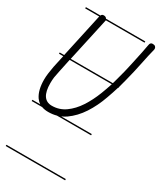

<svg xmlns="http://www.w3.org/2000/svg" viewBox="-199 -623 789 935"><g transform="rotate(30 196.0 -156.0)"><path d="M334 -280H332Q322 -247 310 -214Q290 -157 260 -111Q230 -65 189 -36Q176 -27 162 -21H334V-14H142Q120 -8 96 -8Q75 -8 59 -14H0V-21H44Q32 -29 23 -42Q0 -76 0 -135Q0 -152 2.5 -170.5Q5 -189 9 -211L24 -280H0V-287H25L79 -535H0V-542H82Q85 -551 96 -551Q106 -551 111 -545Q112 -544 113 -542H334V-535H116V-534Q116 -532 115.5 -531Q115 -530 115 -529L62 -287H299Q303 -301 307 -316Q321 -366 330.5 -411Q340 -456 347 -488Q350 -502 352 -514.5Q354 -527 356 -535Q358 -550 372 -550Q382 -550 387 -545Q392 -540 392 -533Q392 -531 391.5 -530Q391 -529 391 -527Q382 -492 371.5 -440Q361 -388 346 -330Q340 -308 334 -285ZM37 -168Q35 -152 35 -135Q35 -43 96 -43Q138 -43 171.5 -67Q205 -91 230.5 -130Q256 -169 275 -218Q287 -249 297 -280H60L44 -204Q40 -185 37 -168ZM334 239H0V232H334Z"/></g></svg>

Font: Gruenewald VA 1. Klasse
Style: Regular
Weight: 400
Designer: Peter Wiegel
Foundry: Peter Wiegel, nach dem Schriftentwurf von Dr. H. Gr¸newald
Version: Version 0.007